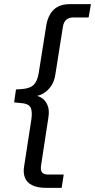

<svg xmlns="http://www.w3.org/2000/svg" viewBox="-20 -725 458 925"><path d="M202 180Q161 180 135.5 167.5Q110 155 100.5 132Q91 109 96 78L131 -149Q137 -190 126.5 -208.5Q116 -227 75 -229L48 -232L57 -294L86 -296Q126 -299 143.5 -317.5Q161 -336 167 -376L203 -603Q212 -654 240 -679.5Q268 -705 316 -705H418L407 -641H334Q313 -641 300 -630.5Q287 -620 283 -596L247 -368Q242 -332 224.5 -308Q207 -284 184.5 -272.5Q162 -261 141 -261V-265Q162 -265 180.5 -253.5Q199 -242 209 -218Q219 -194 213 -158L178 71Q174 95 182.5 105.5Q191 116 213 116H287L277 180Z"/></svg>

Font: Nunito Sans 12pt
Style: Italic
Weight: 400
Italic angle: -9°
Designer: Vernon Adams
Foundry: Vernon Adams
Version: Version 3.101;gftools[0.9.27]